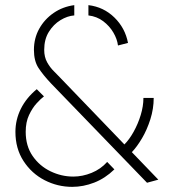

<svg xmlns="http://www.w3.org/2000/svg" viewBox="-20 -726 676 747"><path d="M552 -15 178 -402Q147 -435 129.5 -462Q112 -489 112 -532Q112 -577 132.5 -614Q153 -651 188.5 -675.5Q224 -700 269 -706V-666Q242 -664 215 -647.5Q188 -631 170 -602Q152 -573 152 -532Q152 -504 163.5 -483.5Q175 -463 189.5 -449Q204 -435 212 -426L464 -164Q483 -183 500 -213.5Q517 -244 527.5 -278.5Q538 -313 538 -345H578Q578 -303 565 -262Q552 -221 532.5 -188Q513 -155 493 -134L596 -27ZM261 1Q204 1 153.5 -25Q103 -51 71.5 -99.5Q40 -148 40 -213Q40 -260 61 -302.5Q82 -345 123 -379L151 -351Q139 -342 122.5 -324Q106 -306 93 -278.5Q80 -251 80 -213Q80 -158 107 -119Q134 -80 176.5 -59.5Q219 -39 265 -39Q301 -39 336.5 -53.5Q372 -68 397 -96L425 -67Q389 -32 346.5 -15.5Q304 1 261 1ZM439 -549Q436 -574 421 -599.5Q406 -625 381.5 -643.5Q357 -662 324 -666V-706Q383 -699 425 -658Q467 -617 478 -559Z"/></svg>

Font: Stick No Bills ExtraLight
Style: Regular
Weight: 200
Designer: Kosala Senevirathne, Siva Puranthara, Lasantha Premarathna, Tharique Azeez
Foundry: mooniak
Version: Version 2.000